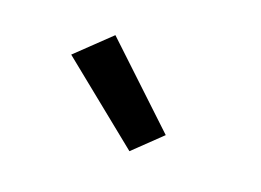

<svg xmlns="http://www.w3.org/2000/svg" viewBox="-56 -946 712 523"><g transform="rotate(20 300.0 -684.0)"><path d="M348 -542 109 -735 204 -826 426 -617Z"/></g></svg>

Font: Iosevka Curly Slab XBdEx
Style: Regular
Weight: 800
Width: 7
Monospace: yes
Designer: Belleve Invis
Foundry: Belleve Invis
Version: Version 11.0.0; ttfautohint (v1.8.3)